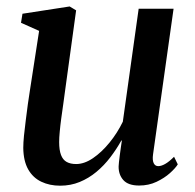

<svg xmlns="http://www.w3.org/2000/svg" viewBox="-20 -564 604 594"><path d="M166 10.5Q133.5 10.5 107.8 -1.8Q82 -14 67.2 -40Q52.5 -66 52 -106.5Q52 -122 54.2 -144.5Q56.5 -167 59.8 -192.5Q63 -218 66.2 -242Q69.5 -266 72.5 -284L101 -468.5L45 -493.5L49.5 -521.5L195.5 -544L215.5 -532L181.5 -284.5Q179 -265 175.8 -242.5Q172.5 -220 169.5 -197.8Q166.5 -175.5 164.8 -156.5Q163 -137.5 163 -124.5Q163 -99.5 168.8 -84.5Q174.5 -69.5 186.2 -63Q198 -56.5 215.5 -56.5Q241 -56.5 267.8 -74.8Q294.5 -93 318.8 -122.8Q343 -152.5 360 -187.5L409 -537H517L453.5 -86.5Q451 -68.5 455.5 -59.2Q460 -50 469.5 -50Q479 -50 491 -56.8Q503 -63.5 518.5 -79L530 -55.5Q523 -44 505.8 -28.5Q488.5 -13 464.2 -1.5Q440 10 410.5 10Q376.5 10 361.5 -7Q346.5 -24 347 -49.5Q347 -53 348 -62Q349 -71 350.5 -83Q352 -95 353.8 -107.2Q355.5 -119.5 357 -129L355.5 -129.5Q340.5 -102.5 321.2 -77.2Q302 -52 278.2 -32.2Q254.5 -12.5 226.5 -1Q198.5 10.5 166 10.5Z"/></svg>

Font: Merriweather 72pt Medium
Style: Italic
Weight: 500
Italic angle: -7.8°
Version: Version 2.101